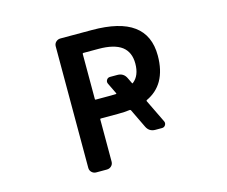

<svg xmlns="http://www.w3.org/2000/svg" viewBox="-102 -896 1205 1017"><g transform="rotate(-15 500.0 -388.0)"><path d="M306.6 -20.5Q292 -20.5 281.7 -30.3Q271.5 -40 271.5 -54.7V-720.7Q271.5 -735.4 281.7 -745.1Q292 -754.9 306.6 -754.9H478.5Q631.8 -754.9 706.1 -700.2Q781.2 -645.5 781.2 -534.2Q781.2 -453.1 750 -398.4Q720.7 -347.7 664.1 -321.3Q660.2 -319.3 662.1 -315.4L723.6 -188.5Q728.5 -177.7 722.2 -167.5Q715.8 -157.2 703.1 -157.2H667Q632.8 -157.2 618.2 -188.5L569.3 -290Q567.4 -293.9 563.5 -293.9Q536.1 -290 497.1 -290H403.3Q399.4 -290 399.4 -286.1V-54.7Q399.4 -40 389.2 -30.3Q378.9 -20.5 364.3 -20.5ZM487.3 -393.6Q502.9 -393.6 514.6 -394.5Q518.6 -394.5 516.6 -398.4L487.3 -459Q482.4 -469.7 488.8 -480Q495.1 -490.2 507.8 -490.2H547.9Q582 -490.2 596.7 -459L611.3 -428.7Q612.3 -424.8 616.2 -427.7Q655.3 -458 655.3 -524.4Q655.3 -586.9 614.3 -618.2Q572.3 -649.4 487.3 -649.4H403.3Q399.4 -649.4 399.4 -644.5V-397.5Q399.4 -393.6 403.3 -393.6Z"/></g></svg>

Font: Rounded-L Mgen+ 1m medium
Style: Regular
Weight: 500
Designer: [Source Han Sans]
Ryoko NISHIZUKA  (kana & ideographs); Paul D. Hunt (Latin, Greek & Cyrillic); Wenlong ZHANG  (bopomofo
Version: Version 1.059.20150602